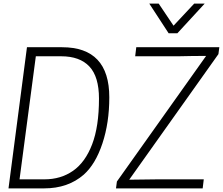

<svg xmlns="http://www.w3.org/2000/svg" viewBox="-20 -1041 1232 1061"><path d="M224 0H27L129 -780H323Q584 -780 584 -503Q584 -363 546 -248.5Q508 -134 443 -76Q356 0 224 0ZM226 -50Q316 -50 383.5 -97Q451 -144 489 -243Q527 -342 527 -496Q527 -617 474 -673.5Q421 -730 318 -730H178L88 -50ZM1100 0H621L626 -38L1119 -732Q1045 -732 965 -730H727L733 -780H1192L1187 -742L694 -48L852 -50H1106ZM960 -857H912L805 -1021H857L939 -899L1053 -1021H1111Z"/></svg>

Font: Tanohe Sans Light
Style: Italic
Weight: 300
Designer: Village Type and Design LLC & Cristiano Sobral
Foundry: Cooper Hewitt Smithsonian Design Museum
Version: Version 1.00;September 29, 2021;FontCreator 13.0.0.2655 64-b